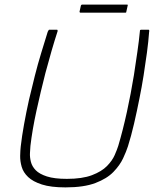

<svg xmlns="http://www.w3.org/2000/svg" viewBox="-20 -802 673 833"><path d="M264 11Q201 11 162 -1.5Q123 -14 102 -34Q81 -54 74 -78.5Q67 -103 67.5 -126Q68 -149 70 -167Q75 -211 84.5 -263.5Q94 -316 106 -370Q118 -421 131 -472.5Q144 -524 159 -573Q174 -622 187 -664Q188 -666 190 -669.5Q192 -673 193 -673Q202 -673 209.5 -673Q217 -673 226 -673Q229 -673 229.5 -672Q230 -671 230 -667Q217 -627 203.5 -580.5Q190 -534 177 -485Q156 -403 138 -320.5Q120 -238 112 -169Q111 -156 110 -138Q109 -120 114 -100Q119 -80 135 -63.5Q151 -47 183.5 -36.5Q216 -26 270 -26Q337 -26 379 -42Q421 -58 444 -81.5Q467 -105 477.5 -129Q488 -153 493 -169Q513 -236 530.5 -316Q548 -396 561 -476Q569 -529 576 -577Q583 -625 587 -667Q587 -671 588.5 -672Q590 -673 592 -673Q601 -673 608.5 -673Q616 -673 625 -673Q627 -673 627.5 -669.5Q628 -666 627 -664Q624 -622 617.5 -573.5Q611 -525 603 -474.5Q595 -424 585 -375Q574 -319 561.5 -265Q549 -211 535 -167Q528 -145 514 -115Q500 -85 472 -56Q444 -27 394 -8Q344 11 264 11ZM528 -751Q528 -749 527 -748Q526 -747 524 -747H329Q327 -747 326 -748.5Q325 -750 325 -751L331 -778Q332 -780 333 -781Q334 -782 336 -782H531Q533 -782 534 -781.5Q535 -781 534 -778Z"/></svg>

Font: Glory Thin ExtraLight
Style: Italic
Weight: 250
Italic angle: -12°
Version: Version 1.011